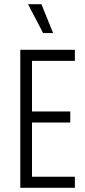

<svg xmlns="http://www.w3.org/2000/svg" viewBox="-20 -898 408 918"><path d="M77 0V-660H338V-607H133V-365H316V-312H133V-53H338V0ZM186 -740 114 -878H178L234 -740Z"/></svg>

Font: Bricolage Grotesque 12pt Condensed ExtraLight
Style: Regular
Weight: 200
Width: 3
Designer: Mathieu Triay
Foundry: Atelier Triay
Version: Version 1.001; ttfautohint (v1.8.4.7-5d5b);gftools[0.9.33.de